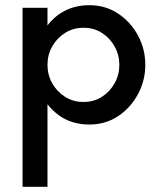

<svg xmlns="http://www.w3.org/2000/svg" viewBox="-20 -470 618 740"><path d="M67 250V-440H163V-372Q192 -410 233 -430Q274 -450 324 -450Q387 -450 435.5 -417.5Q484 -385 512 -333Q540 -281 540 -220Q540 -160 512 -107.5Q484 -55 435.5 -22.5Q387 10 324 10Q291 10 261 1Q231 -8 206.5 -26Q182 -44 163 -68V250ZM302 -77Q342 -77 373 -97Q404 -117 422 -149.5Q440 -182 440 -220Q440 -258 422 -290.5Q404 -323 373 -343Q342 -363 302 -363Q262 -363 230.5 -343Q199 -323 181 -290.5Q163 -258 163 -220Q163 -182 181 -149.5Q199 -117 230.5 -97Q262 -77 302 -77Z"/></svg>

Font: Teachers Medium
Style: Regular
Weight: 500
Designer: Alfredo Marco Pradil, Chank Diesel
Version: Version 1.001